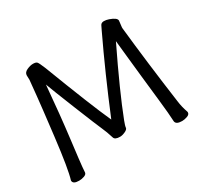

<svg xmlns="http://www.w3.org/2000/svg" viewBox="-153 -910 1161 1115"><g transform="rotate(-30 427.5 -352.5)"><path d="M77.1 13.2Q36.1 13.2 36.1 -11.2Q56.2 -75.2 80.6 -280Q105 -484.9 109.6 -533.4Q114.3 -582 117.2 -610.1Q120.1 -638.2 120.1 -639.2L119.1 -668Q119.1 -688 142.1 -698.5Q165 -709 183.1 -709Q201.2 -709 208.7 -702.9Q216.3 -696.8 234.4 -651.9Q356.9 -331.1 416 -201.2Q520 -453.1 626 -675.8Q633.3 -689.9 639.6 -703.9Q646 -717.8 664.1 -717.8Q679.2 -717.8 696.3 -711.9Q742.2 -695.8 742.2 -676.8L737.3 -634.8V-627.9Q763.2 -380.9 802.2 -101.1Q807.1 -61 821.3 -21L822.3 -16.1Q822.3 -1 803.7 5.6Q785.2 12.2 769 12.2Q728 12.2 725.1 -11.2Q723.1 -61 712.2 -158.4Q701.2 -255.9 693.6 -327.9Q686 -399.9 678.5 -470.9Q670.9 -542 667 -582Q539.1 -317.9 478 -159.2Q466.3 -128.9 465.8 -117.9Q465.3 -106.9 445.8 -97.9Q426.3 -88.9 411.1 -88.9Q376 -88.9 371.1 -107.9Q357.9 -150.9 343.5 -182.4Q329.1 -213.9 267.1 -367.9Q205.1 -522 189 -566.9Q172.4 -372.1 153.3 -218.5Q134.3 -64.9 133.3 -48.6Q132.3 -32.2 130.4 -11.2Q128.9 1 112.1 7.1Q95.2 13.2 77.1 13.2Z"/></g></svg>

Font: LXGW WenKai GB Screen
Style: Regular
Weight: 400
Designer: LXGW / Fontworks Inc.
Foundry: LXGW / Fontworks Inc.
Version: Version 1.321;February 19, 2024;FontCreator 14.0.0.2901 64-b